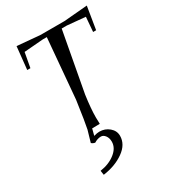

<svg xmlns="http://www.w3.org/2000/svg" viewBox="-192 -639 858 971"><g transform="rotate(-30 237.5 -153.0)"><path d="M50.8 -413.1 64.5 -544.9 196.3 -533.2H337.9L474.6 -544.9L453.1 -413.1H435.5L442.4 -498L336.9 -507.8H306.6L242.2 -159.2Q231.4 -82 231.4 -31.2Q231.4 -17.6 232.4 0V5.9L187.5 6.8L177.7 44.9Q197.3 39.1 210 39.1Q243.2 39.1 267.1 59.6Q291 80.1 291 109.4Q291 159.2 241.7 194.3Q192.4 229.5 121.1 239.3L117.2 213.9Q169.9 206.1 205.1 178.2Q240.2 150.4 240.2 114.3Q240.2 92.8 229.5 78.6Q218.8 64.5 205.1 64.5Q184.6 64.5 165 77.1Q153.3 75.2 144.5 67.4L164.1 0Q171.9 -35.2 189.5 -159.2L219.7 -507.8H195.3L85 -499L69.3 -413.1Z"/></g></svg>

Font: Kleymisska
Style: Regular
Weight: 500
Italic angle: -8°
Designer: gluk
Foundry: gluk
Version: Version 0.298